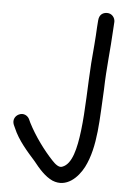

<svg xmlns="http://www.w3.org/2000/svg" viewBox="-52 -718 503 779"><g transform="rotate(5 200.0 -328.5)"><path d="M21 -182C41 -134 80 -91 112 -55C134 -27 160 3 191 17C249 41 295 -6 318 -50C362 -136 360 -253 367 -370C369 -457 379 -533 383 -615L385 -647C385 -664 372 -680 353 -680C338 -680 321 -673 319 -647L317 -620C315 -573 310 -520 306 -471C300 -383 299 -277 289 -196C280 -122 265 -57 226 -43C213 -37 197 -50 184 -64C148 -102 108 -156 81 -209L75 -222C69 -236 51 -248 31 -238C17 -231 7 -215 15 -195Z"/></g></svg>

Font: Stray Cat
Style: ExBdCn
Weight: 800
Version: Version 1.0